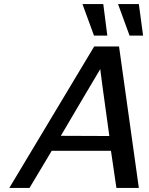

<svg xmlns="http://www.w3.org/2000/svg" viewBox="-20 -930 738 950"><path d="M388 -910H491L511 -754H445ZM564 -910H667L688 -754H621ZM26 0 446 -700H569L667 0H556L529 -184H236L126 0ZM281 -258 521 -257Q476 -580 476 -588Q458 -558 395 -451.5Q332 -345 281 -258Z"/></svg>

Font: Coval
Style: Italic
Weight: 400
Foundry: Context Ltd
Version: Version 001.000